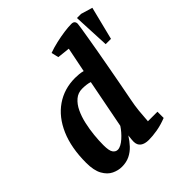

<svg xmlns="http://www.w3.org/2000/svg" viewBox="-197 -889 1049 1049"><g transform="rotate(-45 327.0 -364.5)"><path d="M565 -527 555 -739H587L654 -719L606 -527ZM154 10Q126 10 97.5 -3.5Q69 -17 50 -51Q31 -85 31 -144Q31 -260 67 -343Q103 -426 167.5 -470.5Q232 -515 316 -515Q332 -515 347 -513.5Q362 -512 376 -508L405 -652L332 -660L322 -702Q352 -713 387 -721Q422 -729 454.5 -733.5Q487 -738 510 -738Q524 -738 530 -731.5Q536 -725 536 -714Q536 -709 532 -684Q528 -659 521.5 -620Q515 -581 506.5 -532.5Q498 -484 488 -430Q478 -376 468 -321.5Q458 -267 448 -217Q440 -177 436.5 -142.5Q433 -108 432 -87Q431 -66 430 -66H504V-18Q463 -2 427 4Q391 10 362 10Q331 10 313.5 -3Q296 -16 296 -43Q296 -50 297 -60Q298 -70 299 -78.5Q300 -87 300 -87Q283 -60 262.5 -38Q242 -16 215.5 -3Q189 10 154 10ZM204 -72Q216 -72 230 -79.5Q244 -87 258 -99.5Q272 -112 284.5 -126.5Q297 -141 306 -155L361 -438Q350 -442 334.5 -444Q319 -446 302 -446Q270 -446 246.5 -426Q223 -406 207.5 -373.5Q192 -341 183 -301Q174 -261 170 -221Q166 -181 166 -146Q166 -102 177 -87Q188 -72 204 -72Z"/></g></svg>

Font: Manuale
Style: Bold Italic
Weight: 700
Italic angle: -11°
Version: Version 1.002